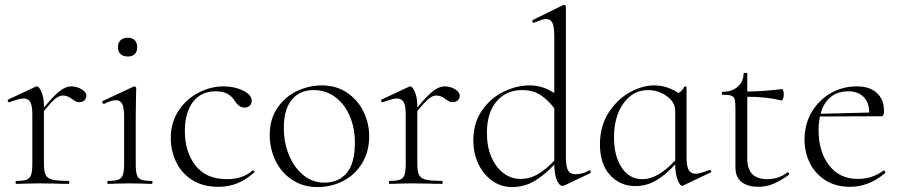

<svg xmlns="http://www.w3.org/2000/svg" viewBox="-20 -745 3648 778"><path d="M330 -357Q330 -347 322.5 -339Q315 -331 301 -331Q291 -331 283 -336.5Q275 -342 273 -343Q254 -358 235 -358Q221 -358 205.5 -346Q190 -334 158 -295V-81Q158 -51 165 -36.5Q172 -22 192.5 -17Q213 -12 258 -12Q261 -12 261 -6Q261 0 258 0Q226 0 207 -1L135 -2L82 -1Q69 0 46 0Q43 0 43 -6Q43 -12 46 -12Q75 -12 88 -17Q101 -22 106 -36.5Q111 -51 111 -81V-281Q111 -316 103 -331Q95 -346 75 -346Q59 -346 19 -331H17Q13 -331 11.5 -335.5Q10 -340 14 -342L125 -394Q127 -395 130 -395Q138 -395 148 -372.5Q158 -350 158 -315V-309Q199 -359 223 -377Q247 -395 269 -395Q291 -395 310.5 -383.5Q330 -372 330 -357Z M417 -12Q446 -12 459.5 -17Q473 -22 478 -36.5Q483 -51 483 -81V-270Q483 -307 475.5 -323Q468 -339 450 -339Q431 -339 402 -324H401Q397 -324 395 -329Q393 -334 397 -336L521 -394L525 -395Q527 -395 529.5 -393Q532 -391 532 -388Q532 -382 531 -348.5Q530 -315 530 -271V-81Q530 -51 534.5 -36.5Q539 -22 552.5 -17Q566 -12 595 -12Q598 -12 598 -6Q598 0 595 0Q572 0 559 -1L506 -2L454 -1Q440 0 417 0Q415 0 415 -6Q415 -12 417 -12ZM458 -554Q458 -572 468.5 -582Q479 -592 498 -592Q516 -592 526 -582Q536 -572 536 -554Q536 -536 526 -526Q516 -516 498 -516Q479 -516 468.5 -526Q458 -536 458 -554Z M672 -185Q672 -249 703.5 -296.5Q735 -344 784.5 -369.5Q834 -395 886 -395Q930 -395 965 -378Q1000 -361 1000 -336Q1000 -325 992 -317Q984 -309 971 -309Q948 -309 931 -337Q918 -356 900.5 -365.5Q883 -375 854 -375Q794 -375 761.5 -331.5Q729 -288 729 -214Q729 -130 772 -74.5Q815 -19 900 -19Q964 -19 1003 -54H1005Q1008 -54 1010.5 -51Q1013 -48 1010 -46Q976 -16 941 -2Q906 12 865 12Q801 12 757.5 -16.5Q714 -45 693 -90Q672 -135 672 -185Z M1073 -198Q1073 -263 1104.5 -308.5Q1136 -354 1184.5 -376.5Q1233 -399 1284 -399Q1342 -399 1385.5 -370Q1429 -341 1452.5 -293.5Q1476 -246 1476 -193Q1476 -131 1447.5 -84Q1419 -37 1371 -12Q1323 13 1266 13Q1209 13 1165 -15.5Q1121 -44 1097 -92.5Q1073 -141 1073 -198ZM1418 -167Q1418 -227 1397 -275.5Q1376 -324 1338 -352Q1300 -380 1251 -380Q1194 -380 1162 -340.5Q1130 -301 1130 -227Q1130 -167 1151 -116.5Q1172 -66 1209 -35.5Q1246 -5 1294 -5Q1352 -5 1385 -44Q1418 -83 1418 -167Z M1843 -357Q1843 -347 1835.5 -339Q1828 -331 1814 -331Q1804 -331 1796 -336.5Q1788 -342 1786 -343Q1767 -358 1748 -358Q1734 -358 1718.5 -346Q1703 -334 1671 -295V-81Q1671 -51 1678 -36.5Q1685 -22 1705.5 -17Q1726 -12 1771 -12Q1774 -12 1774 -6Q1774 0 1771 0Q1739 0 1720 -1L1648 -2L1595 -1Q1582 0 1559 0Q1556 0 1556 -6Q1556 -12 1559 -12Q1588 -12 1601 -17Q1614 -22 1619 -36.5Q1624 -51 1624 -81V-281Q1624 -316 1616 -331Q1608 -346 1588 -346Q1572 -346 1532 -331H1530Q1526 -331 1524.5 -335.5Q1523 -340 1527 -342L1638 -394Q1640 -395 1643 -395Q1651 -395 1661 -372.5Q1671 -350 1671 -315V-309Q1712 -359 1736 -377Q1760 -395 1782 -395Q1804 -395 1823.5 -383.5Q1843 -372 1843 -357Z M2368 -55Q2372 -55 2373.5 -50Q2375 -45 2371 -43L2268 6Q2264 8 2260 8Q2246 8 2236.5 -14.5Q2227 -37 2226 -78Q2188 -37 2146.5 -12Q2105 13 2054 13Q2012 13 1976.5 -11Q1941 -35 1919.5 -78.5Q1898 -122 1898 -177Q1898 -247 1933 -297.5Q1968 -348 2021 -373.5Q2074 -399 2126 -399Q2179 -399 2226 -368V-599Q2226 -636 2218.5 -652Q2211 -668 2192 -668Q2184 -668 2171.5 -663.5Q2159 -659 2144 -653H2142Q2138 -653 2137 -657.5Q2136 -662 2139 -664L2261 -724Q2263 -725 2266 -725Q2268 -725 2270.5 -723Q2273 -721 2273 -718V-108Q2273 -71 2281.5 -55Q2290 -39 2311 -39Q2342 -39 2366 -54ZM2226 -94V-306Q2200 -341 2169.5 -360.5Q2139 -380 2096 -380Q2031 -380 1992 -334Q1953 -288 1953 -206Q1953 -151 1971 -109Q1989 -67 2020 -43.5Q2051 -20 2089 -20Q2127 -20 2160 -39.5Q2193 -59 2226 -94Z M2857 -56Q2861 -56 2862 -51.5Q2863 -47 2859 -46L2748 7L2744 8Q2735 8 2725.5 -17.5Q2716 -43 2716 -79Q2680 -39 2640.5 -15Q2601 9 2554 9Q2493 9 2452 -35.5Q2411 -80 2411 -160Q2411 -232 2445 -286.5Q2479 -341 2530.5 -370Q2582 -399 2631 -399Q2658 -399 2683.5 -390.5Q2709 -382 2729 -368Q2745 -377 2753 -394Q2754 -395 2758 -394.5Q2762 -394 2762 -392V-106Q2762 -72 2770.5 -56.5Q2779 -41 2799 -41Q2809 -41 2823.5 -45.5Q2838 -50 2855 -56ZM2716 -95V-295Q2716 -331 2682 -355.5Q2648 -380 2606 -380Q2545 -380 2506.5 -326.5Q2468 -273 2468 -188Q2468 -113 2499 -66Q2530 -19 2583 -19Q2646 -19 2716 -95Z M3172 -47Q3175 -47 3177 -42.5Q3179 -38 3176 -36Q3139 -10 3111 1Q3083 12 3053 12Q3012 12 2986 -6.5Q2960 -25 2960 -68V-306Q2960 -333 2956.5 -343.5Q2953 -354 2943 -357.5Q2933 -361 2908 -361Q2905 -361 2905 -367Q2905 -373 2908 -373Q2946 -373 2969.5 -394Q2993 -415 2993 -447Q2993 -450 3001 -450Q3008 -450 3008 -447V-374Q3076 -375 3149 -384Q3152 -384 3154 -377.5Q3156 -371 3156 -361Q3156 -353 3153 -345Q3150 -337 3146 -338Q3086 -353 3008 -353V-102Q3008 -19 3089 -19Q3135 -19 3170 -46Z M3561 -54Q3564 -54 3566.5 -50.5Q3569 -47 3567 -44Q3501 12 3424 12Q3366 12 3324 -15Q3282 -42 3261 -85.5Q3240 -129 3240 -180Q3240 -240 3268 -289Q3296 -338 3344.5 -366.5Q3393 -395 3452 -395Q3504 -395 3533 -368.5Q3562 -342 3562 -296Q3562 -284 3559.5 -279Q3557 -274 3550 -274L3302 -273Q3297 -245 3297 -218Q3297 -130 3339.5 -75Q3382 -20 3456 -20Q3515 -20 3560 -54ZM3305 -284 3502 -289Q3502 -330 3479 -352.5Q3456 -375 3418 -375Q3374 -375 3345.5 -351.5Q3317 -328 3305 -284Z"/></svg>

Font: Cormorant Infant Light
Style: Regular
Weight: 300
Designer: Christian Thalmann (Catharsis Fonts)
Version: Version 3.000